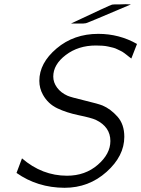

<svg xmlns="http://www.w3.org/2000/svg" viewBox="-20 -871 668 908"><path d="M58.1 -53.2 84 -122.1Q179.2 -40 296.9 -40Q382.8 -40 442.4 -91.6Q502 -143.1 502 -204.1Q502 -271 433.1 -304.2Q411.1 -314 353 -325.9Q294.9 -337.9 251 -358.9Q207 -379.9 183.1 -422.9Q166 -453.6 166 -488.8Q166 -572.8 247.6 -641.8Q329.1 -710.9 444.8 -710.9Q543.9 -710.9 627.9 -663.1L601.1 -594.2Q599.1 -595.2 590.6 -602.1Q582 -608.9 579.1 -611.3Q576.2 -613.8 567.1 -620.4Q558.1 -627 551.5 -629.9Q544.9 -632.8 534.9 -637.9Q524.9 -643.1 514.9 -645.5Q504.9 -647.9 491.9 -650.9Q479 -653.8 464.1 -654.8Q449.2 -655.8 433.1 -655.8Q350.1 -655.8 291 -610.8Q231.9 -565.9 231.9 -508.8Q231.9 -481 250 -456.5Q268.1 -432.1 299.8 -418Q315.9 -411.1 380.9 -395.5Q445.8 -379.9 464.8 -372.1Q502.9 -356 535.4 -319.6Q567.9 -283.2 567.9 -224.1Q567.9 -133.3 483.9 -58.1Q399.9 17.1 285.2 17.1Q157.2 16.6 58.1 -53.2ZM315.9 -759.8Q500 -846.7 509.8 -849.1Q514.6 -850.1 521 -850.1H542Q546.9 -850.1 557.9 -850.6Q568.8 -851.1 574.2 -851.1Q590.3 -851.1 599.1 -850.1Q393.1 -762.2 386.2 -761.2Q383.3 -760.3 374 -759.8Z"/></svg>

Font: CMU Bright
Style: Oblique
Weight: 500
Italic angle: -12°
Version: Version 0.7.0